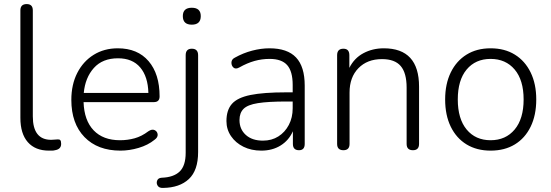

<svg xmlns="http://www.w3.org/2000/svg" viewBox="-20 -731 2701 942"><path d="M220 8Q153 8 116.5 -33.5Q80 -75 80 -153V-680Q80 -711 111 -711Q141 -711 141 -680V-160Q141 -45 231 -45Q240 -45 247.5 -46Q255 -47 262 -47Q271 -48 275.5 -43.5Q280 -39 280 -25Q280 1 250 6Q243 8 235 8Q227 8 220 8Z M571 8Q459 8 394.5 -58.5Q330 -125 330 -241Q330 -316 359 -373Q388 -430 439.5 -462Q491 -494 558 -494Q655 -494 709 -431Q763 -368 763 -258Q763 -230 735 -230H390Q393 -140 439.5 -91.5Q486 -43 569 -43Q606 -43 640.5 -52.5Q675 -62 708 -87Q726 -99 739 -92.5Q752 -86 753.5 -71.5Q755 -57 738 -45Q706 -19 660.5 -5.5Q615 8 571 8ZM559 -445Q483 -445 440.5 -397.5Q398 -350 391 -275H708Q706 -355 668 -400Q630 -445 559 -445Z M921 -610Q877 -610 877 -652Q877 -693 921 -693Q965 -693 965 -652Q965 -610 921 -610ZM780 191Q761 192 753.5 180Q746 168 751 155Q756 142 773 141Q832 139 861.5 110.5Q891 82 891 19V-460Q891 -492 921 -492Q952 -492 952 -460V15Q952 105 906.5 147.5Q861 190 780 191Z M1262 8Q1213 8 1174.5 -11Q1136 -30 1113.5 -63Q1091 -96 1091 -137Q1091 -191 1118 -221.5Q1145 -252 1209 -265Q1273 -278 1385 -278H1416V-314Q1416 -381 1389 -411.5Q1362 -442 1303 -442Q1265 -442 1229 -432Q1193 -422 1154 -400Q1136 -390 1125.5 -399.5Q1115 -409 1115.5 -424.5Q1116 -440 1132 -448Q1173 -471 1217 -482.5Q1261 -494 1302 -494Q1390 -494 1432.5 -449Q1475 -404 1475 -311V-25Q1475 6 1447 6Q1417 6 1417 -25V-87Q1397 -42 1356.5 -17Q1316 8 1262 8ZM1270 -41Q1313 -41 1345.5 -61.5Q1378 -82 1397 -118Q1416 -154 1416 -200V-233H1386Q1296 -233 1245.5 -225Q1195 -217 1175 -197Q1155 -177 1155 -142Q1155 -97 1186 -69Q1217 -41 1270 -41Z M1665 6Q1634 6 1634 -25V-460Q1634 -492 1665 -492Q1694 -492 1694 -460V-398Q1718 -446 1763 -470Q1808 -494 1863 -494Q2036 -494 2036 -306V-25Q2036 6 2006 6Q1975 6 1975 -25V-301Q1975 -373 1946 -407Q1917 -441 1854 -441Q1782 -441 1738.5 -396.5Q1695 -352 1695 -277V-25Q1695 6 1665 6Z M2387 8Q2319 8 2269 -22.5Q2219 -53 2191.5 -109.5Q2164 -166 2164 -243Q2164 -319 2191.5 -375.5Q2219 -432 2269 -463Q2319 -494 2387 -494Q2456 -494 2506 -463Q2556 -432 2583.5 -375.5Q2611 -319 2611 -243Q2611 -166 2583.5 -109.5Q2556 -53 2506 -22.5Q2456 8 2387 8ZM2387 -43Q2461 -43 2505 -95.5Q2549 -148 2549 -243Q2549 -338 2505 -390Q2461 -442 2387 -442Q2313 -442 2269.5 -390Q2226 -338 2226 -243Q2226 -148 2269.5 -95.5Q2313 -43 2387 -43Z"/></svg>

Font: Nunito Light
Style: Regular
Weight: 300
Designer: Vernon Adams
Foundry: Vernon Adams
Version: Version 3.601; ttfautohint (v1.8.2.53-6de2)